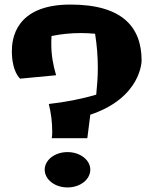

<svg xmlns="http://www.w3.org/2000/svg" viewBox="-20 -776 671 842"><path d="M376 -32C376 -74 332 -109 276 -109C220 -109 176 -74 176 -32C176 11 220 46 276 46C332 46 376 11 376 -32ZM601 -510C601 -657 517 -756 289 -756C45 -756 32 -602 32 -552C32 -519 37 -463 68 -431L226 -446C213 -490 205 -535 205 -580C205 -593 205 -605 206 -618C249 -627 292 -631 334 -631C356 -631 376 -630 397 -628C405 -578 409 -528 409 -478C409 -439 406 -400 402 -361C335 -341 265 -328 194 -320C204 -280 209 -240 209 -200C209 -190 209 -180 207 -170H363L376 -273C601 -348 601 -510 601 -510Z"/></svg>

Font: Galindo
Style: Regular
Weight: 400
Designer: Astigmatic (AOETI)
Foundry: Astigmatic (AOETI)
Version: Version 1.000